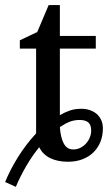

<svg xmlns="http://www.w3.org/2000/svg" viewBox="-51 -623 424 754"><path d="M307.1 -109.9Q307.1 -132.8 295.7 -142.3Q284.2 -151.9 262.2 -151.9Q240.2 -151.9 222.4 -144.8Q204.6 -137.7 184.1 -124Q187 -82.5 199.5 -59.3Q211.9 -36.1 236.8 -36.1Q252.4 -36.1 265.4 -43Q278.3 -49.8 287.6 -60.3Q296.9 -70.8 302 -84Q307.1 -97.2 307.1 -109.9ZM353 -119.1Q353 -90.3 343.5 -66.4Q334 -42.5 316.2 -24.9Q298.3 -7.3 272.9 2.4Q247.6 12.2 215.8 12.2Q175.3 12.2 146.2 -2Q117.2 -16.1 103 -44.9Q73.7 -8.8 50.3 32Q26.9 72.8 11.2 110.8L-30.8 91.8Q-22 69.8 -9.5 45.4Q2.9 21 18.3 -3.9Q33.7 -28.8 52 -53Q70.3 -77.1 90.8 -99.1V-432.1H26.9V-464.8L95.2 -497.1L140.1 -603H184.1V-481.9H325.2V-432.1H184.1V-170.9Q205.6 -183.1 224.9 -189.5Q244.1 -195.8 269 -195.8Q286.1 -195.8 301.5 -190.7Q316.9 -185.5 328.4 -175.8Q339.8 -166 346.4 -151.6Q353 -137.2 353 -119.1Z"/></svg>

Font: Charis SIL Phon
Style: Regular
Weight: 400
Foundry: SIL International
Version: Version 5.000